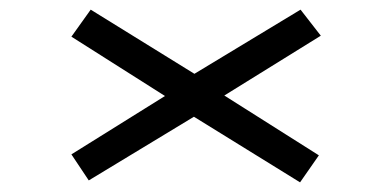

<svg xmlns="http://www.w3.org/2000/svg" viewBox="-20 -523 790 398"><path d="M602 -145 382 -281 164 -149 128 -203 322 -324 128 -447 168 -503 383 -370 603 -503 645 -449 445 -325 641 -201Z"/></svg>

Font: Inconsolata ExtraExpanded
Style: Regular
Weight: 400
Width: 8
Monospace: yes
Designer: Raph Levien, Cyreal, Brenton Simpson
Foundry: Raph Levien, Cyreal, Google
Version: Version 3.000; ttfautohint (v1.8.2.53-6de2)